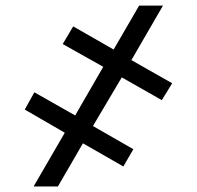

<svg xmlns="http://www.w3.org/2000/svg" viewBox="-20 -675 712 695"><path d="M316.4 -218.8 462.7 -134.9 426.5 -72.4 280.2 -156.2 189.6 0H101.6L214.5 -194.6L69.6 -278.4L104.4 -340.9L252.1 -257.1L353.7 -433.2L207 -515.6L245 -579.5L391.3 -495.7L483.7 -654.8H570L455.6 -457.4L603.3 -373.6L565.7 -312.5L420.8 -394.9Z"/></svg>

Font: Cannonade
Style: Bold
Weight: 700
Designer: Rasmus Andersson
Foundry: rsms
Version: Version 3.012;git-f93a4a705